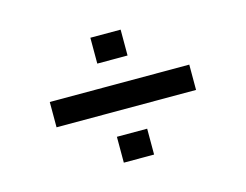

<svg xmlns="http://www.w3.org/2000/svg" viewBox="-71 -698 862 674"><g transform="rotate(-15 360.0 -361.0)"><path d="M107 -315V-407H614V-315ZM303 -134V-228H413V-134ZM303 -494V-588H413V-494Z"/></g></svg>

Font: Mona Sans Expanded Medium
Style: Regular
Weight: 500
Width: 7
Designer: Deni Anggara
Foundry: GitHub
Version: Version 2.000